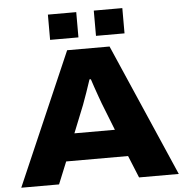

<svg xmlns="http://www.w3.org/2000/svg" viewBox="-58 -936 957 992"><g transform="rotate(-5 420.0 -439.5)"><path d="M227 -748V-879H374V-748ZM465 -748V-879H613V-748ZM12 0 310 -687H530L829 0H623L576 -115H255L208 0ZM310 -256H520L464 -398Q459 -412 450 -436.5Q441 -461 432.5 -486.5Q424 -512 419 -527H412Q403 -499 389.5 -460.5Q376 -422 367 -398Z"/></g></svg>

Font: Archivo SemiExpanded ExtraBold
Style: Regular
Weight: 800
Width: 6
Designer: Hector Gatti
Foundry: Omnibus-Type
Version: Version 2.001; ttfautohint (v1.8.3)